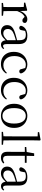

<svg xmlns="http://www.w3.org/2000/svg" viewBox="1536 -2380 860 3971"><g transform="rotate(90 1965.5 -395.0)"><path d="M41 0V-28L152 -40H193L306 -28V0ZM124 0Q125 -24 125.5 -65Q126 -106 126.5 -150.5Q127 -195 127 -229V-289Q127 -341 126.5 -381Q126 -421 124 -458L36 -462V-488L190 -528L203 -520L209 -379V-378V-229Q209 -195 209.5 -150.5Q210 -106 210.5 -65Q211 -24 212 0ZM208 -319 187 -371H205Q220 -420 247 -455.5Q274 -491 307.5 -511Q341 -531 376 -531Q405 -531 427 -519.5Q449 -508 456 -486Q455 -459 443 -444Q431 -429 404 -429Q385 -429 370 -438.5Q355 -448 338 -467L315 -489L360 -487Q308 -473 271.5 -432.5Q235 -392 208 -319Z M638 15Q578 15 539 -19Q500 -53 500 -115Q500 -154 517 -184.5Q534 -215 573.5 -239Q613 -263 679 -282Q721 -295 767 -307Q813 -319 853 -328V-303Q813 -293 772 -281.5Q731 -270 697 -257Q633 -234 606.5 -202Q580 -170 580 -128Q580 -82 605.5 -58Q631 -34 673 -34Q696 -34 718 -43Q740 -52 768 -74Q796 -96 834 -134L843 -87H819Q788 -54 760.5 -31Q733 -8 704 3.5Q675 15 638 15ZM905 14Q860 14 837.5 -16.5Q815 -47 812 -100V-103V-359Q812 -415 800 -445.5Q788 -476 763 -488Q738 -500 698 -500Q669 -500 640 -491.5Q611 -483 578 -465L621 -492L605 -413Q601 -386 588.5 -375Q576 -364 557 -364Q521 -364 513 -400Q528 -461 582 -496Q636 -531 720 -531Q807 -531 849.5 -489.5Q892 -448 892 -355V-108Q892 -61 903 -44.5Q914 -28 934 -28Q947 -28 957 -33.5Q967 -39 979 -52L995 -37Q979 -11 956.5 1.5Q934 14 905 14Z M1302 15Q1229 15 1173 -17Q1117 -49 1085 -108.5Q1053 -168 1053 -251Q1053 -341 1090 -403.5Q1127 -466 1186.5 -498.5Q1246 -531 1315 -531Q1360 -531 1398 -514.5Q1436 -498 1462.5 -469Q1489 -440 1500 -399Q1491 -364 1458 -364Q1437 -364 1424.5 -375.5Q1412 -387 1408 -413L1383 -502L1433 -462Q1402 -482 1375 -490.5Q1348 -499 1320 -499Q1269 -499 1228 -470Q1187 -441 1163.5 -388Q1140 -335 1140 -262Q1140 -154 1193 -94.5Q1246 -35 1330 -35Q1375 -35 1414 -52.5Q1453 -70 1486 -107L1502 -94Q1469 -42 1421 -13.5Q1373 15 1302 15Z M1839 15Q1766 15 1710 -17Q1654 -49 1622 -108.5Q1590 -168 1590 -251Q1590 -341 1627 -403.5Q1664 -466 1723.5 -498.5Q1783 -531 1852 -531Q1897 -531 1935 -514.5Q1973 -498 1999.5 -469Q2026 -440 2037 -399Q2028 -364 1995 -364Q1974 -364 1961.5 -375.5Q1949 -387 1945 -413L1920 -502L1970 -462Q1939 -482 1912 -490.5Q1885 -499 1857 -499Q1806 -499 1765 -470Q1724 -441 1700.5 -388Q1677 -335 1677 -262Q1677 -154 1730 -94.5Q1783 -35 1867 -35Q1912 -35 1951 -52.5Q1990 -70 2023 -107L2039 -94Q2006 -42 1958 -13.5Q1910 15 1839 15Z M2376 15Q2310 15 2253.5 -16Q2197 -47 2162 -107.5Q2127 -168 2127 -258Q2127 -348 2163 -408.5Q2199 -469 2256 -500Q2313 -531 2376 -531Q2441 -531 2498 -500.5Q2555 -470 2590.5 -409Q2626 -348 2626 -258Q2626 -168 2591 -107Q2556 -46 2499.5 -15.5Q2443 15 2376 15ZM2376 -16Q2451 -16 2493.5 -78Q2536 -140 2536 -257Q2536 -373 2493.5 -436Q2451 -499 2376 -499Q2302 -499 2259 -436Q2216 -373 2216 -257Q2216 -140 2259 -78Q2302 -16 2376 -16Z M2708 0V-28L2824 -39H2856L2974 -28V0ZM2798 0Q2799 -31 2799.5 -70.5Q2800 -110 2800.5 -151.5Q2801 -193 2801 -229V-744L2713 -748V-775L2871 -805L2886 -796L2883 -641V-229Q2883 -193 2883.5 -151.5Q2884 -110 2884.5 -70.5Q2885 -31 2886 0Z M3162 -479V-516H3347V-479ZM3243 15Q3180 15 3150 -18Q3120 -51 3120 -118Q3120 -142 3120.5 -161Q3121 -180 3121 -207V-479H3021V-509L3142 -519L3122 -504L3152 -672H3207L3203 -501V-489V-118Q3203 -71 3220.5 -50Q3238 -29 3271 -29Q3293 -29 3310 -35.5Q3327 -42 3347 -54L3362 -37Q3341 -12 3312 1.5Q3283 15 3243 15Z M3564 15Q3504 15 3465 -19Q3426 -53 3426 -115Q3426 -154 3443 -184.5Q3460 -215 3499.5 -239Q3539 -263 3605 -282Q3647 -295 3693 -307Q3739 -319 3779 -328V-303Q3739 -293 3698 -281.5Q3657 -270 3623 -257Q3559 -234 3532.5 -202Q3506 -170 3506 -128Q3506 -82 3531.5 -58Q3557 -34 3599 -34Q3622 -34 3644 -43Q3666 -52 3694 -74Q3722 -96 3760 -134L3769 -87H3745Q3714 -54 3686.5 -31Q3659 -8 3630 3.5Q3601 15 3564 15ZM3831 14Q3786 14 3763.5 -16.5Q3741 -47 3738 -100V-103V-359Q3738 -415 3726 -445.5Q3714 -476 3689 -488Q3664 -500 3624 -500Q3595 -500 3566 -491.5Q3537 -483 3504 -465L3547 -492L3531 -413Q3527 -386 3514.5 -375Q3502 -364 3483 -364Q3447 -364 3439 -400Q3454 -461 3508 -496Q3562 -531 3646 -531Q3733 -531 3775.5 -489.5Q3818 -448 3818 -355V-108Q3818 -61 3829 -44.5Q3840 -28 3860 -28Q3873 -28 3883 -33.5Q3893 -39 3905 -52L3921 -37Q3905 -11 3882.5 1.5Q3860 14 3831 14Z"/></g></svg>

Font: Noto Serif SC
Style: Regular
Weight: 400
Designer: Ryoko NISHIZUKA 西塚涼子 (kana & ideographs); Frank Grießhammer (Latin, Greek & Cyrillic); Wenlong ZHANG 张文龙 (bopomofo); San
Foundry: Adobe
Version: Version 2.002-H1;hotconv 1.1.0;makeotfexe 2.6.0